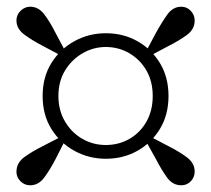

<svg xmlns="http://www.w3.org/2000/svg" viewBox="-20 -652 630 572"><path d="M420 -482 411 -491 444 -553Q461 -584 478 -608Q495 -632 520 -632Q537 -632 548.5 -619.5Q560 -607 560 -591Q560 -565 537 -548Q514 -531 482 -515ZM154 -366Q154 -323 174 -289.5Q194 -256 226 -238Q258 -220 295 -220Q334 -220 366 -238.5Q398 -257 416.5 -290Q435 -323 435 -366Q435 -409 416.5 -441.5Q398 -474 366 -493Q334 -512 295 -512Q258 -512 225.5 -493Q193 -474 173.5 -441.5Q154 -409 154 -366ZM107 -366Q107 -422 133 -464Q159 -506 202 -529.5Q245 -553 295 -553Q347 -553 389 -529.5Q431 -506 456.5 -464Q482 -422 482 -366Q482 -310 456.5 -268Q431 -226 389 -202.5Q347 -179 295 -179Q245 -179 202 -202.5Q159 -226 133 -268Q107 -310 107 -366ZM179 -491 170 -482 108 -515Q77 -531 53 -548.5Q29 -566 29 -591Q29 -608 41.5 -620Q54 -632 70 -632Q95 -632 112.5 -608.5Q130 -585 146 -553ZM170 -249 178 -242 146 -179Q130 -148 112.5 -124Q95 -100 70 -100Q53 -100 41 -112Q29 -124 29 -140Q29 -167 52.5 -184Q76 -201 108 -217ZM410 -240 420 -249 481 -217Q513 -201 536.5 -183.5Q560 -166 560 -141Q560 -124 548.5 -112Q537 -100 520 -100Q494 -100 477 -124Q460 -148 444 -179Z"/></svg>

Font: Noto Serif TC ExtraLight
Style: Bold
Weight: 700
Version: Version 2.002-H1;hotconv 1.1.0;makeotfexe 2.6.0